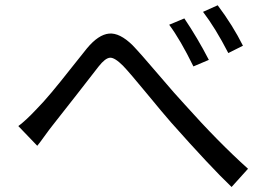

<svg xmlns="http://www.w3.org/2000/svg" viewBox="-20 -746 1040 742"><path d="M692.4 -674.8Q743.2 -599.6 787.1 -514.6L727.5 -489.3Q676.8 -592.8 633.8 -650.4ZM821.3 -725.6Q879.9 -647.5 918.9 -569.3L862.3 -541Q812.5 -637.7 764.6 -700.2ZM50.8 -258.8Q79.1 -279.3 122.1 -325.2Q145.5 -348.6 178.7 -388.2Q211.9 -427.7 256.8 -484.9Q301.8 -542 316.4 -559.6Q360.4 -612.3 401.4 -616.2Q442.4 -620.1 492.2 -571.3Q521.5 -541 591.3 -459Q661.1 -377 692.4 -343.8Q824.2 -196.3 938.5 -93.8L875 -23.4Q794.9 -99.6 640.6 -273.4Q612.3 -305.7 546.4 -385.7Q480.5 -465.8 455.1 -492.2Q422.9 -524.4 404.8 -522.9Q386.7 -521.5 361.3 -489.3Q341.8 -463.9 275.4 -378.9Q209 -293.9 182.6 -260.7Q170.9 -246.1 150.9 -218.3Q130.9 -190.4 124 -182.6Z"/></svg>

Font: Nasu
Style: Regular
Weight: 400
Designer: Ryoko NISHIZUKA (kana &amp; ideographs); Paul D. Hunt (Latin, Greek &amp; Cyrillic); Wenlong ZHANG (bopomofo); Sandoll C
Version: Version 2014.1215